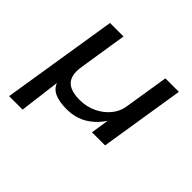

<svg xmlns="http://www.w3.org/2000/svg" viewBox="-159 -679 1047 1047"><g transform="rotate(45 364.5 -155.5)"><path d="M30 180 137 -491H241L198 -217Q189 -167 200 -136Q211 -105 240.5 -91Q270 -77 316 -77Q370 -77 414.5 -98.5Q459 -120 488 -155.5Q517 -191 523 -234L564 -491H668L590 0H489L506 -111H509Q475 -56 423 -23.5Q371 9 300 9Q246 9 210.5 -6.5Q175 -22 162 -59L164 -58L134 180Z"/></g></svg>

Font: Nunito Sans 10pt Expanded Medium
Style: Italic
Weight: 500
Width: 7
Italic angle: -9°
Designer: Vernon Adams
Foundry: Vernon Adams
Version: Version 3.101;gftools[0.9.27]